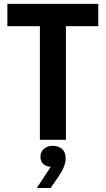

<svg xmlns="http://www.w3.org/2000/svg" viewBox="-20 -720 544 989"><path d="M185.5 0H319.5V-585H486.3V-700H18V-585H185.5ZM241 139.5 169.5 248.5H241L277.3 195.3Q299.5 164 308.9 139.9Q318.3 115.8 318.3 97.5Q318.3 63.2 299.3 47.1Q280.3 31 251 31Q223.8 31 206 47.2Q188.2 63.5 188.2 88Q188.2 109.3 201.1 122.9Q214 136.5 241 139.5Z"/></svg>

Font: Tilda Sans VF
Style: Regular
Weight: 400
Designer: ParaType Ltd
Foundry: ParaType Ltd
Version: Version 1.010